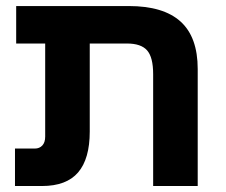

<svg xmlns="http://www.w3.org/2000/svg" viewBox="-20 -622 756 642"><path d="M492.1 0V-374.2Q492.1 -430.4 471.9 -453.5Q451.7 -476.5 404.6 -476.5H34.1V-601.8H410.6Q526.4 -601.8 583.7 -550Q641.1 -498.1 641.1 -391.2V0ZM30.1 0V-125.3H96.7Q111.9 -125.3 121.5 -135.5Q131.1 -145.7 131.1 -165.2V-557.8H280.1V-182Q280.1 -91 241.2 -45.5Q202.2 0 120.3 0Z"/></svg>

Font: Noto Sans Hebrew
Style: Regular
Weight: 400
Designer: Monotype Design Team
Foundry: Monotype Imaging Inc.
Version: Version 2.003;January 10, 2023;FontCreator 14.0.0.2877 64-bi